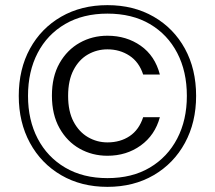

<svg xmlns="http://www.w3.org/2000/svg" viewBox="-20 -723 836 747"><path d="M398 4Q296 4 218 -41.5Q140 -87 96.5 -167Q53 -247 53 -350Q53 -454 96.5 -533.5Q140 -613 218 -658Q296 -703 398 -703Q500 -703 578 -658Q656 -613 699.5 -533.5Q743 -454 743 -350Q743 -247 699.5 -167Q656 -87 578 -41.5Q500 4 398 4ZM398 -117Q339 -117 290 -144.5Q241 -172 211.5 -224.5Q182 -277 182 -351Q182 -425 211.5 -477Q241 -529 290 -556.5Q339 -584 398 -584Q472 -584 527.5 -545Q583 -506 602 -433H537Q521 -482 483.5 -506.5Q446 -531 398 -531Q357 -531 322 -511Q287 -491 266 -450.5Q245 -410 245 -350Q245 -290 266 -250Q287 -210 322 -189.5Q357 -169 398 -169Q448 -169 484.5 -193.5Q521 -218 537 -267H602Q583 -197 527.5 -157Q472 -117 398 -117ZM398 -30Q494 -30 563 -71Q632 -112 669.5 -184Q707 -256 707 -350Q707 -445 669.5 -517Q632 -589 563 -629.5Q494 -670 398 -670Q303 -670 233.5 -629.5Q164 -589 126.5 -517Q89 -445 89 -350Q89 -256 126.5 -184Q164 -112 233.5 -71Q303 -30 398 -30Z"/></svg>

Font: DM Sans 36pt Light
Style: Regular
Weight: 300
Designer: Colophon Foundry, Jonny Pinhorn
Foundry: Colophon Foundry
Version: Version 4.004;gftools[0.9.30]